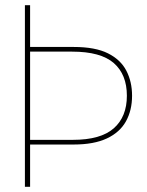

<svg xmlns="http://www.w3.org/2000/svg" viewBox="-20 -720 566 740"><path d="M76 0V-700H96V-539H264Q347 -539 396 -514.5Q445 -490 467 -447.5Q489 -405 489 -351Q489 -295 465.5 -252.5Q442 -210 392 -186.5Q342 -163 264 -163H96V0ZM96 -181H261Q368 -181 418.5 -225.5Q469 -270 469 -351Q469 -433 418.5 -477Q368 -521 258 -521H96Z"/></svg>

Font: DM Sans 20pt Thin
Style: Regular
Weight: 250
Version: Version 4.004;gftools[0.9.30]